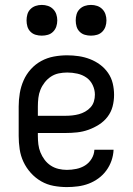

<svg xmlns="http://www.w3.org/2000/svg" viewBox="-20 -753 540 781"><path d="M252 8Q225 8 198 3Q171 -2 147.5 -15.5Q124 -29 105.5 -49.5Q87 -70 75.5 -94.5Q64 -119 60 -146Q56 -173 56 -200V-320Q56 -347 60.5 -374Q65 -401 76 -426Q87 -451 105.5 -471.5Q124 -492 148 -505Q172 -518 199 -523Q226 -528 253 -528Q277 -528 300.5 -524.5Q324 -521 346 -512.5Q368 -504 387 -490Q406 -476 419.5 -456.5Q433 -437 438.5 -414Q444 -391 444 -367Q444 -343 438 -320Q432 -297 417.5 -278Q403 -259 382.5 -246Q362 -233 339.5 -225Q317 -217 293.5 -214.5Q270 -212 246 -212H134V-200Q134 -183 136 -166Q138 -149 144.5 -133Q151 -117 161.5 -103Q172 -89 186.5 -79.5Q201 -70 218 -66Q235 -62 252 -62Q271 -62 290.5 -66Q310 -70 326 -80Q342 -90 352.5 -107Q363 -124 364 -144H442Q441 -121 433.5 -99.5Q426 -78 412.5 -59.5Q399 -41 380.5 -27.5Q362 -14 341 -6Q320 2 297 5Q274 8 252 8ZM246 -282Q260 -282 274 -283.5Q288 -285 301 -288.5Q314 -292 326.5 -299Q339 -306 348.5 -316.5Q358 -327 362 -340.5Q366 -354 366 -368Q366 -388 357 -407Q348 -426 331.5 -437.5Q315 -449 294.5 -453.5Q274 -458 254 -458Q236 -458 219 -454.5Q202 -451 187.5 -441.5Q173 -432 162 -418Q151 -404 144.5 -388Q138 -372 136 -354.5Q134 -337 134 -320V-282ZM350 -608Q337 -608 325 -611.5Q313 -615 304 -624Q295 -633 291.5 -645Q288 -657 288 -670Q288 -683 291.5 -695Q295 -707 304 -716Q313 -725 325 -729Q337 -733 350 -733Q363 -733 375 -729Q387 -725 396 -716Q405 -707 409 -695Q413 -683 413 -670Q413 -657 409 -645Q405 -633 396 -624Q387 -615 375 -611.5Q363 -608 350 -608ZM150 -608Q137 -608 125 -611.5Q113 -615 104 -624Q95 -633 91.5 -645Q88 -657 88 -670Q88 -683 91.5 -695Q95 -707 104 -716Q113 -725 125 -729Q137 -733 150 -733Q163 -733 175 -729Q187 -725 196 -716Q205 -707 209 -695Q213 -683 213 -670Q213 -657 209 -645Q205 -633 196 -624Q187 -615 175 -611.5Q163 -608 150 -608Z"/></svg>

Font: Iosevka Julsh Curly
Style: Regular
Weight: 400
Designer: Belleve Invis
Foundry: Belleve Invis
Version: Version 15.0.2; ttfautohint (v1.8.4)